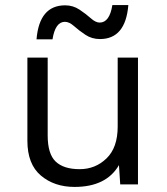

<svg xmlns="http://www.w3.org/2000/svg" viewBox="-20 -727 657 757"><path d="M486 -707Q475 -573 374 -573Q342 -573 316.5 -590Q291 -607 272 -624Q253 -641 236 -641Q198 -641 187 -572H124Q135 -706 237 -706Q268 -706 293.5 -689Q319 -672 338 -655Q357 -638 373 -638Q412 -638 423 -707ZM274 10Q194 10 141 -35Q88 -80 88 -172V-500H168V-193Q168 -120 199.5 -90Q231 -60 294 -60Q356 -60 400 -102.5Q444 -145 444 -228V-500H524V0H454L449 -76Q399 10 274 10Z"/></svg>

Font: Elaine Sans
Style: Regular
Weight: 400
Designer: Wei Huang
Foundry: Wei Huang
Version: Version 2.001;December 24, 2019;FontCreator 12.0.0.2547 64-b